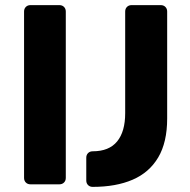

<svg xmlns="http://www.w3.org/2000/svg" viewBox="-20 -720 741 750"><path d="M342 10Q331 10 324 3Q317 -4 317 -15V-104Q317 -115 324 -122Q331 -129 342 -129Q406 -129 437.5 -167.5Q469 -206 469 -278V-675Q469 -686 476 -693Q483 -700 494 -700H608Q619 -700 626 -693Q633 -686 633 -675V-257Q633 -164 598 -105Q563 -46 498 -18Q433 10 342 10ZM99 0Q88 0 81 -7Q74 -14 74 -25V-675Q74 -686 81 -693Q88 -700 99 -700H212Q223 -700 230 -693Q237 -686 237 -675V-25Q237 -14 230 -7Q223 0 212 0Z"/></svg>

Font: Rubik SemiBold
Style: Regular
Weight: 600
Designer: Hubert and Fischer
Foundry: Hubert and Fischer
Version: Version 2.300;gftools[0.9.30]